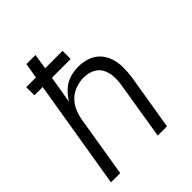

<svg xmlns="http://www.w3.org/2000/svg" viewBox="-204 -859 984 984"><g transform="rotate(-45 288.0 -367.5)"><path d="M29 0H96L151 -335Q156 -363 168 -390.5Q180 -418 202.5 -439Q225 -460 253.5 -469.5Q282 -479 310 -479Q341 -479 367.5 -466.5Q394 -454 407.5 -428.5Q421 -403 422.5 -373Q424 -343 419 -313L368 0H435L485 -303Q490 -337 490 -371.5Q490 -406 480 -437.5Q470 -469 448.5 -492.5Q427 -516 395 -527Q363 -538 329 -538Q298 -538 267 -528.5Q236 -519 211 -496Q186 -473 169 -444L194 -593H330V-652H204L217 -735H151L137 -652H67V-593H127Z"/></g></svg>

Font: Iosevka Sparkle Light Oblique
Style: Regular
Weight: 300
Italic angle: -9°
Designer: Belleve Invis
Foundry: Belleve Invis
Version: Version 4.5.0; ttfautohint (v1.8.3)